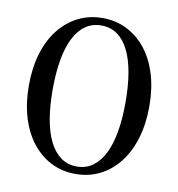

<svg xmlns="http://www.w3.org/2000/svg" viewBox="-74 -686 707 763"><g transform="rotate(10 280.0 -304.5)"><path d="M280 10Q226 10 181.5 -12.5Q137 -35 104.5 -76.5Q72 -118 54.5 -176Q37 -234 37 -305Q37 -376 54.5 -434Q72 -492 104.5 -533Q137 -574 181.5 -596.5Q226 -619 280 -619Q334 -619 378.5 -596.5Q423 -574 455.5 -533Q488 -492 505.5 -434Q523 -376 523 -305Q523 -234 505.5 -176Q488 -118 455.5 -76.5Q423 -35 378.5 -12.5Q334 10 280 10ZM280 -20Q317 -20 344.5 -40Q372 -60 390.5 -97Q409 -134 418 -186.5Q427 -239 427 -305Q427 -371 418 -423.5Q409 -476 390.5 -513Q372 -550 344.5 -569.5Q317 -589 280 -589Q243 -589 215.5 -569.5Q188 -550 169.5 -513Q151 -476 142 -423.5Q133 -371 133 -305Q133 -239 142 -186.5Q151 -134 169.5 -97Q188 -60 215.5 -40Q243 -20 280 -20Z"/></g></svg>

Font: Roboto Serif 144pt
Style: Regular
Weight: 400
Version: Version 1.008